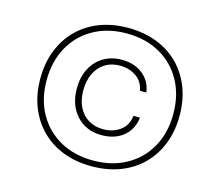

<svg xmlns="http://www.w3.org/2000/svg" viewBox="-106 -863 1103 1000"><g transform="rotate(15 445.5 -363.0)"><path d="M476 -160Q420 -160 378 -185.5Q336 -211 312.5 -256.5Q289 -302 289 -362Q289 -423 312.5 -469Q336 -515 379 -541Q422 -567 479 -567Q524 -567 559.5 -550.5Q595 -534 617.5 -504Q640 -474 644 -435H610Q600 -486 562 -510.5Q524 -535 477 -535Q430 -535 395.5 -513Q361 -491 342.5 -452Q324 -413 324 -362Q324 -310 343 -271.5Q362 -233 396.5 -212.5Q431 -192 476 -192Q529 -192 567 -220Q605 -248 611 -300H646Q642 -259 620 -227Q598 -195 561 -177.5Q524 -160 476 -160ZM467 10Q383 10 314 -16.5Q245 -43 195.5 -92.5Q146 -142 119 -210.5Q92 -279 92 -363Q92 -447 119 -515.5Q146 -584 195.5 -633.5Q245 -683 314 -709.5Q383 -736 467 -736Q551 -736 620.5 -709.5Q690 -683 739.5 -633.5Q789 -584 816 -515.5Q843 -447 843 -363Q843 -279 816 -210.5Q789 -142 739.5 -92.5Q690 -43 620.5 -16.5Q551 10 467 10ZM467 -21Q569 -21 646 -64Q723 -107 766 -184Q809 -261 809 -363Q809 -465 766 -542.5Q723 -620 646 -663Q569 -706 467 -706Q366 -706 289 -663Q212 -620 169 -542.5Q126 -465 126 -363Q126 -261 169 -184Q212 -107 289 -64Q366 -21 467 -21Z"/></g></svg>

Font: Mona Sans ExtraLight
Style: Italic
Weight: 200
Italic angle: -11.6951°
Designer: Deni Anggara
Foundry: GitHub
Version: Version 2.000